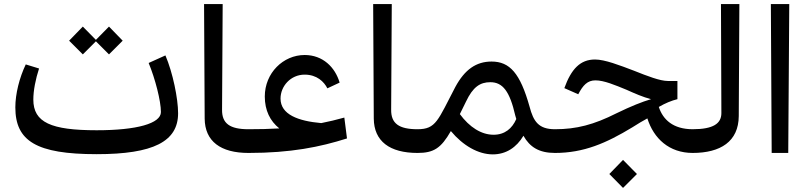

<svg xmlns="http://www.w3.org/2000/svg" viewBox="-20 -748 3957 939"><path d="M453 6C730 6 851 -56 851 -194C851 -266 825 -393 789 -477L707 -440C739 -363 767 -254 767 -200C767 -144 649 -111 453 -111C230 -111 143 -149 143 -261C143 -305 154 -361 171 -413L106 -433C75 -368 55 -289 55 -223C55 -58 158 6 453 6ZM318 -549 385 -482 449 -546 513 -482 580 -549 513 -618 449 -553 385 -618Z M1195 0 1214 -12V-104L1195 -116C1104 -116 1065 -144 1066 -212L1069 -728H978L981 -168C982 -57 1059 0 1195 0Z M1195 0C1402 0 1545 -29 1677 -71L1664 -173C1625 -162 1587 -153 1551 -146C1438 -156 1352 -188 1352 -266C1352 -326 1401 -383 1470 -383C1530 -383 1565 -348 1581 -316L1641 -344C1619 -419 1559 -479 1470 -479C1365 -479 1275 -391 1275 -276C1275 -208 1301 -156 1346 -120C1297 -117 1247 -116 1195 -116L1176 -104V-12Z M2022 0 2041 -12V-104L2022 -116C1931 -116 1892 -144 1893 -212L1896 -728H1805L1808 -168C1809 -57 1886 0 2022 0Z M2022 0C2101 0 2137 -23 2185 -107C2244 -36 2319 7 2390 7C2455 7 2506 -27 2540 -84C2571 -29 2616 0 2694 0L2713 -12V-104L2694 -116C2614 -116 2589 -154 2570 -226C2524 -390 2473 -447 2384 -447C2309 -447 2253 -408 2207 -323C2121 -159 2113 -116 2022 -116L2003 -104V-12ZM2229 -190 2259 -251C2293 -323 2328 -346 2378 -346C2439 -346 2473 -301 2500 -183L2505 -166C2485 -120 2449 -89 2394 -89C2334 -89 2276 -126 2229 -190Z M2694 0C2835 0 2945 -48 3072 -125C3100 -143 3124 -157 3146 -169C3177 -71 3252 0 3368 0L3387 -12V-104L3368 -116C3272 -116 3222 -163 3202 -225C3233 -243 3264 -256 3293 -263V-352H3246C3208 -352 3146 -376 3081 -402C3010 -429 2938 -457 2890 -457C2818 -457 2774 -411 2740 -317L2808 -287C2831 -331 2853 -355 2892 -355C2934 -355 2988 -332 3044 -309C3084 -291 3125 -273 3164 -263C3120 -250 3067 -229 2995 -194C2884 -138 2799 -116 2694 -116L2675 -104V-12ZM2960 103 3027 171 3095 103 3027 34Z M3367 0C3504 0 3592 -56 3593 -180L3596 -728H3506L3508 -195C3508 -144 3469 -116 3367 -116L3349 -104V-12Z M3754 0H3835L3840 -728H3750Z"/></svg>

Font: Wafeq Medium
Style: Regular
Weight: 500
Designer: Rasmus Andersson & Azza Alameddine
Foundry: Google & TypeTogether
Version: Version 3.000;January 28, 2025;FontCreator 15.0.0.3014 64-bi